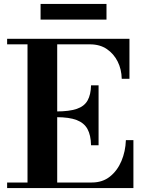

<svg xmlns="http://www.w3.org/2000/svg" viewBox="-20 -950 734 970"><path d="M16 0V-28H444Q498 -28 535.5 -58Q573 -88 593.5 -136.5Q614 -185 616 -242H654V0ZM119 -15V-751H269V-15ZM440 -216Q439 -267 422 -298Q405 -329 367.5 -343.5Q330 -358 265 -358V-387Q330 -387 368 -400Q406 -413 422.5 -442.5Q439 -472 440 -519H478V-216ZM595 -552Q594 -600 574.5 -639Q555 -678 520 -702Q485 -726 434 -726H16V-754H634V-552ZM185 -851V-930H518V-851Z"/></svg>

Font: Libre Bodoni SemiBold
Style: Regular
Weight: 600
Designer: Pablo Impallari, Rodrigo Fuenzalida
Foundry: Impallari Type
Version: Version 2.005;gftools[0.9.23]